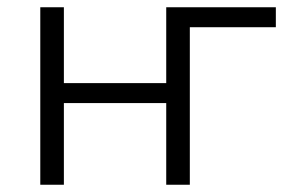

<svg xmlns="http://www.w3.org/2000/svg" viewBox="-20 -509 798 529"><path d="M91 0V-489H156V-280H438V-489H740V-434H503V0H438V-225H156V0Z"/></svg>

Font: Nunito Sans 10pt Light
Style: Regular
Weight: 300
Designer: Vernon Adams
Foundry: Vernon Adams
Version: Version 3.101;gftools[0.9.27]